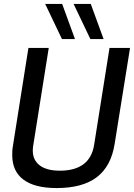

<svg xmlns="http://www.w3.org/2000/svg" viewBox="-20 -943 679 973"><path d="M267 10Q156 10 99 -32.5Q42 -75 42 -157Q42 -169 42.5 -179.5Q43 -190 46 -207L124 -700H227L148 -203Q139 -143 174.5 -110.5Q210 -78 283 -78Q436 -78 457 -209L535 -700H639L561 -214Q543 -100 470.5 -45Q398 10 267 10ZM294 -745 209 -923H295L360 -745ZM438 -745 353 -923H440L505 -745Z"/></svg>

Font: Georama ExtraCondensed Thin Medium
Style: Italic
Weight: 500
Italic angle: -9°
Version: Version 1.001